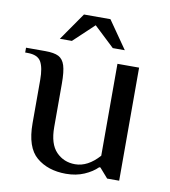

<svg xmlns="http://www.w3.org/2000/svg" viewBox="-83 -710 694 786"><g transform="rotate(10 264.0 -317.5)"><path d="M73 -170V-350Q73 -401 59 -425.5Q45 -450 3 -450H-7V-470H73Q110 -470 128.5 -460.5Q147 -451 155 -426Q163 -401 163 -350V-170Q163 -100 194.5 -67.5Q226 -35 273 -35Q326 -35 373 -88V-470H463V0H413L378 -40H373Q352 -19 318.5 -4.5Q285 10 243 10Q168 10 120.5 -30Q73 -70 73 -170ZM203 -645H313L393 -530H343L258 -610L173 -530H123Z"/></g></svg>

Font: El Messiri
Style: Regular
Weight: 400
Designer: Mohamed Gaber
Foundry: Kief Type Foundry
Version: Version 2.006